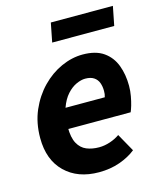

<svg xmlns="http://www.w3.org/2000/svg" viewBox="-106 -757 707 846"><g transform="rotate(-15 248.0 -334.0)"><path d="M241.6 12Q144.7 12 86.9 -44.5Q29.1 -100.9 29.1 -200.5Q29.1 -269.5 53.4 -325.8Q77.8 -382 117.7 -423Q157.6 -464 206.5 -486Q255.4 -508 304.5 -508Q364.2 -508 399.8 -482.9Q435.4 -457.8 451.2 -415.7Q467 -373.6 467 -322Q467 -298.3 462.8 -275.7Q458.7 -253.2 453.4 -235Q448 -216.9 443.6 -207.3H130.6L141.3 -300.7H350.6Q353 -308.4 353.8 -314.6Q354.6 -320.8 354.6 -329.1Q354.6 -349.2 348.5 -365.8Q342.4 -382.4 327.7 -392.3Q313 -402.3 288 -402.3Q269.4 -402.3 247 -392.1Q224.6 -381.9 204.7 -359.8Q184.7 -337.6 171.9 -301.9Q159 -266.2 159 -215.1Q159 -167.5 173.5 -141.2Q188 -114.9 213.1 -104.5Q238.2 -94.2 270.3 -94.2Q294.8 -94.2 320.6 -102.8Q346.3 -111.5 364.5 -124.8L410.3 -43.1Q379.8 -18.6 336.5 -3.3Q293.3 12 241.6 12ZM189.1 -593.5 206.2 -680.5H489.3L472.1 -593.5Z"/></g></svg>

Font: Source Sans 3
Style: Italic
Weight: 200
Italic angle: -11°
Designer: Paul D. Hunt
Foundry: Adobe
Version: Version 3.046;hotconv 1.0.118;makeotfexe 2.5.65603